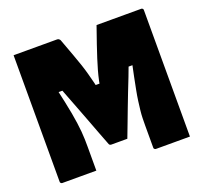

<svg xmlns="http://www.w3.org/2000/svg" viewBox="-121 -841 1042 983"><g transform="rotate(-20 400.0 -350.0)"><path d="M243 0Q203 0 153.5 0Q104 0 58 0Q55 0 52.5 -1.5Q50 -3 48.5 -5Q47 -7 47 -11Q47 -85 47 -159Q47 -233 47 -306.5Q47 -380 47 -454Q47 -528 47 -601Q47 -626 47 -650.5Q47 -675 47 -700Q84 -700 125 -700Q166 -700 206.5 -700Q247 -700 283 -700Q288 -700 291 -698.5Q294 -697 297 -694Q300 -691 302 -684Q320 -635 333.5 -598.5Q347 -562 356.5 -533.5Q366 -505 373 -479Q380 -453 387 -425Q394 -397 400 -361L374 -413H427L401 -361Q407 -397 413 -425.5Q419 -454 426.5 -480.5Q434 -507 443.5 -537Q453 -567 466.5 -606.5Q480 -646 499 -700Q537 -700 579 -700Q621 -700 663 -700Q705 -700 742 -700Q746 -700 748 -698.5Q750 -697 751.5 -695Q753 -693 753 -689Q753 -640 753 -590.5Q753 -541 753 -492Q753 -443 753 -393.5Q753 -344 753 -295Q753 -246 753 -196.5Q753 -147 753 -98Q753 -82 753 -65.5Q753 -49 753 -33Q753 -17 753 0Q707 0 661 0Q615 0 568 0Q565 0 562.5 -1.5Q560 -3 558.5 -5Q557 -7 557 -11Q557 -34 557 -53Q557 -72 557 -91Q557 -110 557 -131Q557 -151 557.5 -171Q558 -191 560.5 -213.5Q563 -236 566.5 -262Q570 -288 576 -319Q582 -350 589.5 -387.5Q597 -425 607 -471L614 -444H561L589 -467Q576 -431 561.5 -394Q547 -357 532.5 -320.5Q518 -284 504 -246.5Q490 -209 476 -172.5Q462 -136 448 -99Q426 -99 404.5 -99Q383 -99 361 -99Q357 -99 353.5 -101Q350 -103 349 -106Q335 -142 321.5 -177.5Q308 -213 294.5 -249Q281 -285 267 -321Q253 -357 239.5 -392.5Q226 -428 212 -464L245 -444H185L194 -467Q204 -423 212 -385.5Q220 -348 225.5 -317.5Q231 -287 234.5 -261.5Q238 -236 240 -213.5Q242 -191 242.5 -170.5Q243 -150 243 -130Q243 -97 243 -66.5Q243 -36 243 0Z"/></g></svg>

Font: Recursive Black
Style: Regular
Weight: 900
Version: Version 1.085